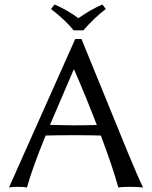

<svg xmlns="http://www.w3.org/2000/svg" viewBox="-20 -832 679 855"><path d="M411.1 -275.4Q363.8 -398.9 310.1 -522H308.1L202.6 -275.9Q211.4 -275.9 251 -274.9Q290.5 -273.9 307.1 -273.9Q362.3 -273.9 411.1 -275.4ZM183.1 -228.5Q122.6 -79.6 100.1 2.9Q87.9 0 55.2 0Q32.2 0 20 2.9L314.9 -658.2H342.8Q376 -578.6 439.2 -422.4Q502.4 -266.1 548.8 -153.8Q595.2 -41.5 617.2 2.9Q600.1 0 557.1 0Q523.9 0 506.8 2.9Q484.9 -79.1 429.2 -228.5Q373 -230 312 -230Q240.2 -230 183.1 -228.5ZM308.1 -696.8Q271.5 -742.2 207 -792L223.1 -812Q282.2 -786.1 329.1 -751Q386.7 -791 436 -812L451.2 -792Q400.9 -753.9 351.1 -696.8Z"/></svg>

Font: Linux Biolinum
Style: Regular
Weight: 400
Designer: Philipp H. Poll
Foundry: Philipp H. Poll
Version: Version 0.6.4